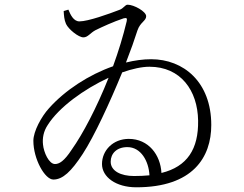

<svg xmlns="http://www.w3.org/2000/svg" viewBox="-20 -774 1040 817"><path d="M318 -683C293 -683 280 -711 271 -733L251 -727C252 -709 253 -690 261 -672C272 -649 314 -615 335 -615C354 -615 364 -634 387 -646C416 -660 461 -681 506 -696C519 -699 522 -697 519 -683C504 -620 484 -555 461 -492C358 -456 257 -390 189 -314C156 -278 122 -215 122 -175C122 -97 171 -10 207 -10C247 -10 283 -44 332 -119C381 -194 447 -337 500 -466C543 -481 583 -490 616 -490C749 -490 821 -389 823 -261C825 -140 777 -65 667 -38C663 -115 612 -183 528 -183C461 -183 414 -134 414 -76C414 -21 473 23 560 23C801 23 879 -105 879 -242C879 -425 761 -522 623 -522C589 -522 553 -517 516 -508C536 -559 553 -607 565 -645C577 -680 602 -685 602 -705C602 -725 550 -754 523 -754C512 -754 506 -738 488 -732C444 -715 355 -683 318 -683ZM616 -28C595 -26 574 -25 550 -25C495 -25 451 -46 451 -86C451 -120 476 -148 522 -148C580 -148 613 -88 616 -28ZM442 -443C392 -317 332 -203 285 -137C253 -88 232 -76 214 -76C188 -76 166 -126 163 -159C160 -186 165 -215 183 -242C231 -318 338 -395 442 -443Z"/></svg>

Font: Noto Serif JP Light
Style: Regular
Weight: 300
Designer: Ryoko NISHIZUKA 西塚涼子 (kana & ideographs); Frank Grießhammer (Latin, Greek & Cyrillic); Wenlong ZHANG 张文龙 (bopomofo); San
Foundry: Adobe
Version: Version 2.001;hotconv 1.1.0;makeotfexe 2.6.0